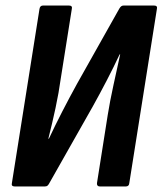

<svg xmlns="http://www.w3.org/2000/svg" viewBox="-20 -675 589 695"><path d="M34 0Q20 0 23 -12L123 -643Q125 -655 136 -655H229Q243 -655 240 -643L200 -391Q193 -340 181 -284Q169 -228 155 -173H157Q180 -222 206 -272.5Q232 -323 259 -372L412 -644Q415 -649 418.5 -652Q422 -655 428 -655H537Q551 -655 548 -643L448 -12Q447 0 435 0H342Q330 0 331 -12L370 -259Q378 -309 390.5 -366Q403 -423 415 -478H413Q391 -431 365.5 -382Q340 -333 316 -290L158 -11Q156 -7 152.5 -3.5Q149 0 142 0Z"/></svg>

Font: Sofia Sans Condensed ExtraBold
Style: Italic
Weight: 800
Italic angle: -9°
Version: Version 4.100